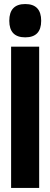

<svg xmlns="http://www.w3.org/2000/svg" viewBox="-20 -931 249 951"><path d="M105 -746Q26 -746 26 -828Q26 -911 105 -911Q184 -911 184 -828Q184 -746 105 -746ZM35 0V-700H174V0Z"/></svg>

Font: Georama Condensed
Style: Bold
Weight: 700
Width: 3
Designer: Jean-Baptiste Levee
Foundry: Production Type
Version: Version 1.000